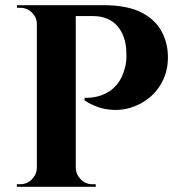

<svg xmlns="http://www.w3.org/2000/svg" viewBox="-20 -720 696 740"><path d="M259 -700H379Q465 -700 518.5 -675Q572 -650 598.5 -606.5Q625 -563 627 -508Q629 -457 610 -415Q591 -373 557.5 -345Q524 -317 482 -304.5Q440 -292 394.5 -298.5Q349 -305 306 -333V-343Q306 -343 318.5 -343Q331 -343 350.5 -347Q370 -351 391.5 -362Q413 -373 432 -396Q451 -419 461 -457Q465 -470 466.5 -486.5Q468 -503 467 -517Q466 -581 432.5 -619.5Q399 -658 338 -658H269Q269 -658 266.5 -668.5Q264 -679 261.5 -689.5Q259 -700 259 -700ZM272 -700V0H122V-700ZM125 -73V0H45V-10Q46 -10 51.5 -10Q57 -10 58 -10Q84 -10 102.5 -28.5Q121 -47 122 -73ZM125 -627H122Q122 -653 103 -671.5Q84 -690 58 -690Q57 -690 52 -690Q47 -690 46 -690L45 -700H125ZM269 -73H272Q273 -47 291.5 -28.5Q310 -10 336 -10Q337 -10 342.5 -10Q348 -10 349 -10V0H269Z"/></svg>

Font: Cinzel
Style: Bold
Weight: 700
Designer: Natanael Gama
Version: Version 2.000